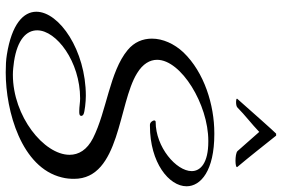

<svg xmlns="http://www.w3.org/2000/svg" viewBox="-177 -768 985 671"><g transform="rotate(90 315.5 -432.5)"><path d="M542 -763C554 -763 564 -765 564 -768C564 -769 564 -769 563 -770C526 -814 490 -860 454 -905H447C443 -902 362 -811 326 -770C325 -769 325 -769 325 -768C325 -766 330 -765 336 -765C344 -765 352 -766 356 -770C382 -796 413 -819 441 -846L508 -770C513 -765 529 -763 542 -763ZM233 40C369 40 566 -15 600 -156C604 -171 605 -186 605 -199C605 -360 342 -353 236 -419C203 -439 189 -464 189 -489C189 -573 345 -668 472 -668H475C549 -668 578 -641 578 -610C578 -556 494 -484 406 -484C403 -484 401 -482 401 -479C401 -473 408 -464 416 -464H420C549 -464 631 -531 631 -592C631 -642 576 -689 449 -689H445C347 -689 233 -654 163 -581C133 -549 115 -509 115 -471C115 -439 127 -409 155 -386C231 -323 368 -313 463 -265C504 -244 521 -215 521 -183C521 -94 387 15 241 15C226 15 210 13 195 11C117 -1 86 -33 86 -70C86 -137 195 -220 324 -220C338 -220 353 -217 367 -217H373C382 -217 385 -220 385 -224C385 -227 383 -230 379 -232C371 -236 336 -240 315 -240C156 -240 21 -147 21 -67C21 -22 64 19 171 36C189 39 210 40 233 40Z"/></g></svg>

Font: Style Script
Style: Regular
Weight: 400
Designer: Robert E. Leuschke
Foundry: Robert E. Leuschke
Version: Version 1.010